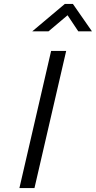

<svg xmlns="http://www.w3.org/2000/svg" viewBox="-20 -949 484 969"><path d="M143 -791 307 -929H348L444 -791H375L321 -872L225 -791ZM78 0 238 -692H314L154 0Z"/></svg>

Font: Titillium Web
Style: Italic
Weight: 400
Italic angle: -13°
Version: Version 1.002;PS 57.000;hotconv 1.0.70;makeotf.lib2.5.55311